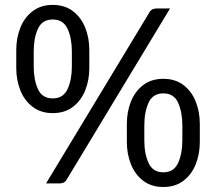

<svg xmlns="http://www.w3.org/2000/svg" viewBox="-20 -749 882 784"><path d="M46.4 -471.2V-544.9Q46.4 -593.8 63 -635.7Q79.6 -677.7 113.3 -703.4Q147 -729 195.3 -729Q244.1 -729 277.8 -703.4Q311.5 -677.7 328.1 -635.7Q344.7 -593.8 344.7 -544.9V-471.2Q344.7 -422.4 328.1 -380.4Q311.5 -338.4 277.8 -312.7Q244.1 -287.1 195.3 -287.1Q147 -287.1 113.3 -312.7Q79.6 -338.4 63 -380.4Q46.4 -422.4 46.4 -471.2ZM589.4 -697.3Q594.2 -706.5 601.6 -710.4Q608.9 -714.4 619.6 -714.4H674.3L253.4 -17.6Q248.5 -8.3 241.2 -4.2Q233.9 0 223.1 0H168ZM273.4 -477.1V-539.6Q273.4 -593.3 255.9 -631.3Q238.3 -669.4 195.3 -669.4Q152.3 -669.4 135 -631.6Q117.7 -593.8 117.7 -539.6V-477.1Q117.7 -422.9 135 -385Q152.3 -347.2 195.3 -347.2Q238.3 -347.2 255.9 -385.3Q273.4 -423.3 273.4 -477.1ZM498 -169.4V-243.2Q498 -292.5 514.6 -334.2Q531.2 -376 564.7 -401.6Q598.1 -427.2 647 -427.2Q695.8 -427.2 729.2 -401.6Q762.7 -376 779.3 -334.2Q795.9 -292.5 795.9 -243.2V-169.4Q795.9 -120.1 779.3 -78.4Q762.7 -36.6 729.2 -11Q695.8 14.6 647 14.6Q598.1 14.6 564.7 -11Q531.2 -36.6 514.6 -78.4Q498 -120.1 498 -169.4ZM724.6 -176.3V-236.3Q724.6 -291.5 707.3 -329.6Q689.9 -367.7 647 -367.7Q604 -367.7 586.7 -329.6Q569.3 -291.5 569.3 -236.3V-176.3Q569.3 -121.6 586.7 -83.5Q604 -45.4 647 -45.4Q689.9 -45.4 707.3 -83.5Q724.6 -121.6 724.6 -176.3Z"/></svg>

Font: Lycee Sans
Style: Regular
Weight: 400
Designer: Justin Alvin
Foundry: Alkove Design
Version: Version 1.030